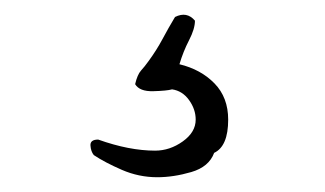

<svg xmlns="http://www.w3.org/2000/svg" viewBox="-20 -50 440 260"><path d="M193 190Q168 190 145 180Q122 170 107 160Q103 155 102.5 147Q102 139 113 139Q155 154 190 154Q210 154 227.5 141.5Q245 129 245 112Q245 98 236 85.5Q227 73 213 71Q206 73 187.5 73.5Q169 74 163 64Q166 51 171 45.5Q176 40 181 33Q192 18 200 3Q208 -12 217 -27Q233 -35 244 -22Q244 -11 236 4.5Q228 20 223 37Q252 44 270.5 63Q289 82 289 112Q289 148 270 157Q263 176 239 183Q215 190 193 190Z"/></svg>

Font: Yuji Hentaigana Akari
Style: Regular
Weight: 400
Designer: Kataoka Yuji
Foundry: Kinuta Font Factory
Version: Version 3.002